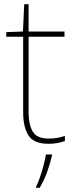

<svg xmlns="http://www.w3.org/2000/svg" viewBox="-20 -679 359 920"><path d="M212 -15Q237 -15 256 -18.5Q275 -22 291 -28V-3Q275 2 256.5 6Q238 10 212 10Q142 10 116.5 -30Q91 -70 91 -140V-503H10V-525L90 -528L96 -659H117V-528H289V-503H117V-143Q117 -82 137 -48.5Q157 -15 212 -15ZM229 67Q220 106 205.5 146Q191 186 170 221H153V215Q161 200 171 171.5Q181 143 189 112.5Q197 82 200 61H229Z"/></svg>

Font: Noto Sans Lao Looped Thin
Style: Regular
Weight: 100
Designer: Mark Frömberg, Ben Mitchell
Foundry: The Fontpad Ltd
Version: Version 1.002; ttfautohint (v1.8.4.7-5d5b)